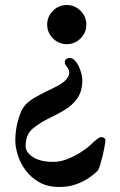

<svg xmlns="http://www.w3.org/2000/svg" viewBox="-20 -727 477 765"><path d="M168 -629Q168 -661 191 -684Q214 -707 246 -707Q278 -707 301 -684Q324 -661 324 -629Q324 -597 301 -574Q278 -551 246 -551Q214 -551 191 -574Q168 -597 168 -629ZM41 -167Q41 -209 52 -247.5Q63 -286 76 -303Q92 -324 126 -342.5Q160 -361 194 -377Q233 -396 244.5 -411Q256 -426 256 -436Q256 -449 248 -459Q245 -463 241.5 -468Q238 -473 238 -479Q238 -486 243 -491Q248 -496 258 -496Q272 -496 283.5 -480Q295 -464 301.5 -443Q308 -422 308 -407Q308 -364 288.5 -336Q269 -308 239.5 -290Q210 -272 180 -258Q140 -239 111 -215Q82 -191 82 -145Q82 -120 111.5 -101Q141 -82 193 -82Q219 -82 246.5 -92.5Q274 -103 299 -118.5Q324 -134 339 -148Q353 -162 365 -171.5Q377 -181 384 -181Q389 -181 394.5 -177.5Q400 -174 400 -170Q400 -163 397 -145.5Q394 -128 389 -107Q384 -86 379 -69.5Q374 -53 370 -48Q358 -35 336 -19.5Q314 -4 284 7Q254 18 216 18Q170 18 137 -0.5Q104 -19 82.5 -48Q61 -77 51 -109Q41 -141 41 -167Z"/></svg>

Font: Monomakh
Style: Regular
Weight: 400
Version: Version 1.200; ttfautohint (v1.8.4.7-5d5b)